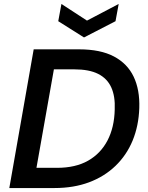

<svg xmlns="http://www.w3.org/2000/svg" viewBox="-20 -949 748 969"><path d="M27 0 150 -700H379Q487 -700 555 -664Q623 -628 654.5 -562Q686 -496 683 -404Q680 -314 649.5 -240Q619 -166 563 -112Q507 -58 429.5 -29Q352 0 255 0ZM164 -102H268Q361 -102 424.5 -138Q488 -174 522.5 -240Q557 -306 559 -396Q562 -463 541.5 -508Q521 -553 475.5 -576Q430 -599 355 -599H252ZM579 -929 563 -842 404 -760 274 -842 290 -929 419 -845Z"/></svg>

Font: DM Sans 17pt SemiBold
Style: Italic
Weight: 600
Italic angle: -10°
Version: Version 4.004;gftools[0.9.30]